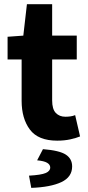

<svg xmlns="http://www.w3.org/2000/svg" viewBox="-20 -668 423 927"><path d="M256.1 11.1Q164.4 11.1 124.4 -42.3Q84.4 -95.7 84.4 -181.4V-381H16.6V-490.5L92.6 -496L110 -647.8H231.8V-496H350.6V-381H231.8V-183.1Q231.8 -141.2 249.3 -122.8Q266.9 -104.4 295.7 -104.4Q308.2 -104.4 320.3 -106.1Q332.5 -107.8 342.8 -112.2L366.6 -9.3Q347.6 -1.4 319.4 4.8Q291.1 11.1 256.1 11.1ZM130.9 239.1 120 180.1Q178.6 176.8 200.5 167.4Q222.5 158 222.5 140.9Q222.5 126.8 207.6 118Q192.8 109.1 159.3 106.1L187.4 52.1Q267.8 58.6 298 78.7Q328.3 98.7 328.3 135.6Q328.3 186.7 276.4 211.2Q224.5 235.7 130.9 239.1Z"/></svg>

Font: Source Sans 3 VF
Style: Regular
Weight: 200
Designer: Paul D. Hunt
Foundry: Adobe
Version: Version 3.046;hotconv 1.0.118;makeotfexe 2.5.65603